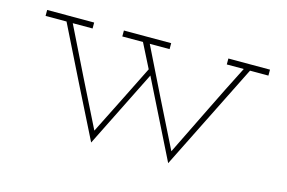

<svg xmlns="http://www.w3.org/2000/svg" viewBox="-61 -504 980 655"><g transform="rotate(15 428.5 -176.0)"><path d="M433 -250 569 23Q616 -72 663 -165.5Q710 -259 757 -354H822V-375H675V-354H735Q692 -270 651.5 -187Q611 -104 569 -19Q527 -103 485.5 -186.5Q444 -270 403 -354H473V-375H306V-354H379L422 -269Q391 -206 360 -144.5Q329 -83 297 -19Q256 -101 214 -185.5Q172 -270 131 -354H201V-375H35V-354H109Q156 -259 202.5 -165.5Q249 -72 297 23Z"/></g></svg>

Font: Josefin Slab Thin ExtraLight
Style: Regular
Weight: 250
Version: Version 2.000